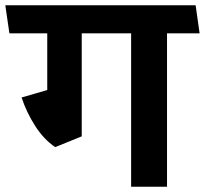

<svg xmlns="http://www.w3.org/2000/svg" viewBox="-50 -711 780 731"><path d="M585.9 0H449.2V-584H261.2V-191.9L160.2 -150.9Q117.2 -179.7 84 -231.4Q50.8 -283.2 32.2 -339.8L129.9 -368.2V-584H-14.2L-29.8 -690.9H694.8L710 -584H585.9Z"/></svg>

Font: Kadwa
Style: Regular
Weight: 400
Designer: Sol Matas
Foundry: Sol Matas
Version: Version 1.000;PS 001.000;hotconv 1.0.70;makeotf.lib2.5.58329